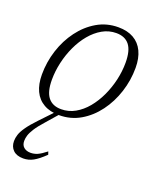

<svg xmlns="http://www.w3.org/2000/svg" viewBox="-134 -548 735 885"><g transform="rotate(20 233.0 -105.0)"><path d="M293 -464.5Q337.5 -464.5 368.2 -447Q399 -429.5 415 -396Q431 -362.5 431 -315.5Q431 -254 412.2 -196Q393.5 -138 359 -91.5Q324.5 -45 277.5 -17.5Q230.5 10 173.5 10Q129 10 98 -7.8Q67 -25.5 51.2 -59Q35.5 -92.5 35.5 -139.5Q35.5 -200.5 54.2 -258.8Q73 -317 107.5 -363.2Q142 -409.5 189 -437Q236 -464.5 293 -464.5ZM173 -19Q209.5 -19 241 -36.8Q272.5 -54.5 298 -85.2Q323.5 -116 341.8 -155.2Q360 -194.5 369.8 -237.2Q379.5 -280 379.5 -322Q379.5 -381 357.8 -408.5Q336 -436 293.5 -436Q257 -436 225.5 -418Q194 -400 168.5 -369.5Q143 -339 124.8 -299.8Q106.5 -260.5 96.8 -217.5Q87 -174.5 87 -132.5Q87 -74 108.8 -46.5Q130.5 -19 173 -19ZM125 63.5Q98.5 93 85.5 113.5Q72.5 134 68 148.5Q63.5 163 63.5 176Q63.5 196.5 76.2 207.2Q89 218 109.5 218Q126.5 218 142.8 211Q159 204 184.5 184L189.5 198.5Q158 229 135 241.5Q112 254 86.5 254Q54 254 36.8 237.2Q19.5 220.5 19.5 193Q19.5 178 24.8 161.2Q30 144.5 45.8 121.8Q61.5 99 92 67L158 -2.5H182.5Z"/></g></svg>

Font: Newsreader Light
Style: Italic
Weight: 300
Italic angle: -17°
Designer: Hugues Gentile
Foundry: Production Type
Version: Version 1.003